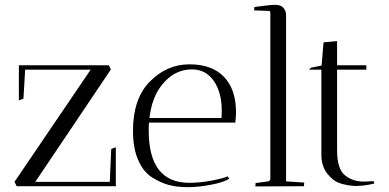

<svg xmlns="http://www.w3.org/2000/svg" viewBox="-20 -770 1608 794"><path d="M58 -500H430L439 -482H438L126 -18H434L440 -154L459 -161V-2L460 0H49L40 -18L355 -482H84L77 -362L58 -355Z M595 -230Q595 -14 763 -14Q807 -14 857 -23.5Q907 -33 921 -41L928 -31Q905 -16 852.5 -6Q800 4 756.5 4Q713 4 678.5 -5Q644 -14 608 -37Q572 -60 551 -109Q530 -158 530 -229Q530 -361 598 -431Q669 -504 763 -504Q857 -504 906.5 -452Q956 -400 956 -306Q956 -286 953 -263H596Q595 -252 595 -230ZM897 -313Q897 -388 864 -435.5Q831 -483 774 -483Q700 -483 649 -418Q608 -367 598 -282H896Q897 -293 897 -313Z M1036 1 1037 -13 1089 -20Q1096 -21 1098 -30V-714Q1098 -725 1092 -725L1031 -727L1032 -741Q1095 -750 1118.5 -750Q1142 -750 1152.5 -737Q1163 -724 1163 -709V-20L1238 -15Q1238 -14 1237 0Z M1486 -19 1525 -21 1528 -11Q1527 -11 1514 -8Q1484 -1 1447 -1Q1413 -3 1385 -12.5Q1357 -22 1333 -52.5Q1309 -83 1309 -131V-482H1258L1266 -490L1310 -499L1318 -595L1374 -600V-500H1495V-482H1374V-148Q1374 -72 1406 -45.5Q1438 -19 1486 -19Z"/></svg>

Font: Antic Didone
Style: Regular
Weight: 400
Designer: Santiago Orozco
Foundry: Santiago Orozco
Version: Version 2.001